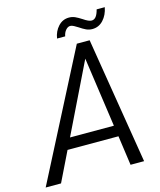

<svg xmlns="http://www.w3.org/2000/svg" viewBox="-150 -939 855 1027"><g transform="rotate(-15 277.5 -425.0)"><path d="M421 -164H139L59 0H-26L334 -700H405L519 0H444ZM412 -225 357 -611 169 -225ZM329 -846Q347 -846 362.5 -839Q378 -832 398 -819Q427 -799 443 -799Q457 -799 467 -811Q477 -823 484 -850H529Q521 -808 496 -781Q471 -754 435 -754Q417 -754 401 -761.5Q385 -769 366 -782Q355 -789 344 -795Q333 -801 324 -801Q311 -801 299.5 -788Q288 -775 284 -754H239Q245 -793 269.5 -819.5Q294 -846 329 -846Z"/></g></svg>

Font: Sarabun Light
Style: Italic
Weight: 300
Italic angle: -10°
Designer: Suppakit Chalermlarp | Katatrad Co.,Ltd.
Foundry: Cadson Demak Co.,Ltd.
Version: Version 1.000; ttfautohint (v1.6)